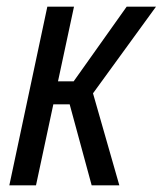

<svg xmlns="http://www.w3.org/2000/svg" viewBox="-20 -556 488 576"><path d="M8 0H88L140 -243H189L255 0H338L259 -276L448 -536H360L201 -312H154L202 -536H122Z"/></svg>

Font: Noto Sans Condensed
Style: Italic
Weight: 400
Width: 3
Italic angle: -12°
Designer: Monotype Design Team
Foundry: Monotype Imaging Inc.
Version: Version 2.013